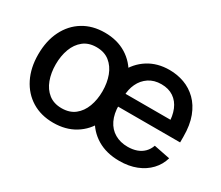

<svg xmlns="http://www.w3.org/2000/svg" viewBox="-101 -784 1189 1033"><g transform="rotate(30 493.0 -268.0)"><path d="M297.9 11.2Q221.7 11.2 164.8 -23.7Q107.9 -58.6 76.4 -121.6Q44.9 -184.6 44.9 -267.6Q44.9 -352.1 76.4 -415.3Q107.9 -478.5 164.8 -513.4Q221.7 -548.3 297.9 -548.3Q375 -548.3 431.9 -513.4Q488.8 -478.5 520.3 -415.3Q551.8 -352.1 551.8 -267.6Q551.8 -184.6 520.3 -121.6Q488.8 -58.6 431.9 -23.7Q375 11.2 297.9 11.2ZM297.9 -79.1Q347.2 -79.1 379.4 -104.5Q411.6 -129.9 427.7 -172.9Q443.8 -215.8 443.8 -268.1Q443.8 -320.8 427.7 -363.8Q411.6 -406.7 379.4 -432.4Q347.2 -458 297.9 -458Q249.5 -458 217.3 -432.4Q185.1 -406.7 169.2 -363.8Q153.3 -320.8 153.3 -268.1Q153.3 -215.8 169.2 -172.9Q185.1 -129.9 217.3 -104.5Q249.5 -79.1 297.9 -79.1ZM708.5 11.2Q628.4 11.2 570.6 -23.4Q512.7 -58.1 481.7 -120.8Q450.7 -183.6 450.7 -267.1Q450.7 -350.1 481.4 -413.6Q512.2 -477.1 568.4 -512.7Q624.5 -548.3 699.7 -548.3Q748 -548.3 791.7 -532.5Q835.4 -516.6 869.6 -483.2Q903.8 -449.7 923.3 -398.2Q942.9 -346.7 942.9 -274.9V-238.8H507.8V-318.4H888.2L838.4 -292.5Q838.4 -342.3 822.8 -380.1Q807.1 -418 776.1 -439Q745.1 -460 700.2 -460Q655.3 -460 623 -438.5Q590.8 -417 574 -381.1Q557.1 -345.2 557.1 -302.2V-249.5Q557.1 -194.3 575.9 -155.8Q594.7 -117.2 629.2 -97.2Q663.6 -77.1 709.5 -77.1Q740.2 -77.1 765.1 -85.9Q790 -94.7 807.6 -112.3Q825.2 -129.9 834 -155.3L934.6 -135.3Q922.4 -91.8 891.1 -58.6Q859.9 -25.4 813.5 -7.1Q767.1 11.2 708.5 11.2Z"/></g></svg>

Font: Inter 17pt Medium
Style: Regular
Weight: 500
Version: Version 4.001;git-66647c0bb